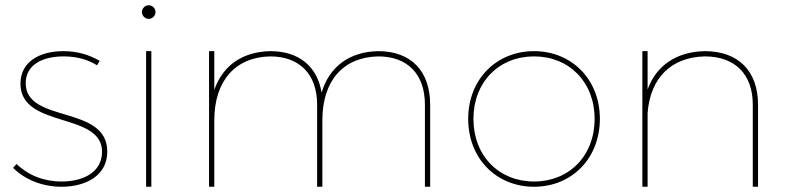

<svg xmlns="http://www.w3.org/2000/svg" viewBox="-20 -712 3003 732"><path d="M350 -463 360 -480C322 -502 277 -517 222 -517C133 -517 58 -478 58 -393C58 -219 375 -288 369 -129C366 -54 296 -20 215 -20C147 -20 87 -44 43 -87L30 -72C76 -26 143 0 215 0C305 0 389 -41 389 -134C389 -314 78 -240 78 -395C78 -465 142 -497 223 -497C274 -497 317 -484 350 -463Z M547 -692C533 -692 521 -680 521 -666C521 -652 533 -640 547 -640C561 -640 573 -652 573 -666C573 -680 561 -692 547 -692ZM537 -517V0H557V-517Z M1422 -517C1312 -515 1236 -458 1206 -359C1190 -459 1119 -517 1011 -517C904 -515 829 -462 797 -369V-517H777V0H797V-253C797 -403 876 -494 1010 -497C1122 -497 1189 -429 1189 -313V0H1209V-253C1209 -403 1287 -494 1422 -497C1534 -497 1600 -429 1600 -313V0H1620V-313C1620 -441 1547 -517 1422 -517Z M2016 -517C1872 -517 1765 -409 1765 -259C1765 -108 1872 0 2016 0C2160 0 2267 -108 2267 -259C2267 -409 2160 -517 2016 -517ZM2016 -497C2150 -497 2247 -399 2247 -259C2247 -118 2150 -20 2016 -20C1882 -20 1785 -118 1785 -259C1785 -399 1882 -497 2016 -497Z M2667 -517C2559 -515 2482 -462 2449 -371V-517H2429V0H2449V-281C2459 -414 2538 -494 2667 -497C2782 -497 2850 -429 2850 -313V0H2870V-313C2870 -441 2795 -517 2667 -517Z"/></svg>

Font: Montserrat Thin
Style: Regular
Weight: 250
Designer: Julieta Ulanovsky
Foundry: Julieta Ulanovsky
Version: Version 4.000